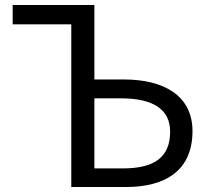

<svg xmlns="http://www.w3.org/2000/svg" viewBox="-20 -753 845 773"><path d="M267 0H487C649 0 755 -69 755 -225C755 -369 638 -433 480 -433H360V-733H31V-655H267ZM360 -75V-357H468C596 -357 665 -313 665 -223C665 -119 600 -75 475 -75Z"/></svg>

Font: Noto Sans Mono CJK SC
Style: Regular
Weight: 400
Designer: Ryoko NISHIZUKA 西塚涼子 (kana, bopomofo & ideographs); Paul D. Hunt (Latin, Greek & Cyrillic); Sandoll Communications 산돌커뮤니
Foundry: Adobe
Version: Version 2.004;hotconv 1.0.118;makeotfexe 2.5.65603